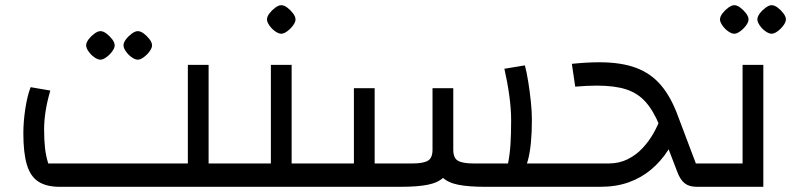

<svg xmlns="http://www.w3.org/2000/svg" viewBox="-20 -720 3062 740"><path d="M774 -90H904V0H774ZM210 0Q159 0 128 -20Q97 -40 83.5 -85.5Q70 -131 70 -206Q70 -251 77.5 -300.5Q85 -350 98 -384L174 -371Q162 -331 156 -293Q150 -255 150 -222Q150 -181 153.5 -149.5Q157 -118 166 -90H704V-470H784V0ZM367 -490Q357 -490 344 -499Q331 -508 321.5 -521.5Q312 -535 312 -545Q312 -556 321.5 -568.5Q331 -581 344 -590.5Q357 -600 367 -600Q378 -600 390.5 -590.5Q403 -581 412.5 -568.5Q422 -556 422 -545Q422 -535 412.5 -522Q403 -509 390 -499.5Q377 -490 367 -490ZM511 -490Q501 -490 488 -499Q475 -508 465.5 -521.5Q456 -535 456 -545Q456 -556 465.5 -568.5Q475 -581 488 -590.5Q501 -600 511 -600Q522 -600 534.5 -590.5Q547 -581 556.5 -568.5Q566 -556 566 -545Q566 -535 556.5 -522Q547 -509 534 -499.5Q521 -490 511 -490Z M1104 -90H1224V0H864V-90H1024V-470H1104ZM1064 -590Q1054 -590 1041 -599Q1028 -608 1018.5 -621.5Q1009 -635 1009 -645Q1009 -656 1018.5 -668.5Q1028 -681 1041 -690.5Q1054 -700 1064 -700Q1075 -700 1087.5 -690.5Q1100 -681 1109.5 -668.5Q1119 -656 1119 -645Q1119 -635 1109.5 -622Q1100 -609 1087 -599.5Q1074 -590 1064 -590Z M1850 0Q1786 0 1746 -8Q1706 -16 1684.5 -37Q1663 -58 1655 -95Q1647 -132 1647 -189V-380H1727V-143Q1727 -111 1745 -100.5Q1763 -90 1805 -90H1938Q1945 -125 1947.5 -164.5Q1950 -204 1950 -256Q1950 -300 1943 -351Q1936 -402 1924 -455L2003 -468Q2010 -442 2016 -404.5Q2022 -367 2026 -328.5Q2030 -290 2030 -259Q2030 -160 2015 -103.5Q2000 -47 1961.5 -23.5Q1923 0 1850 0ZM1524 0H1424V-90H1569Q1611 -90 1629 -100.5Q1647 -111 1647 -143V-380H1727V-189Q1727 -132 1719.5 -95Q1712 -58 1690.5 -37Q1669 -16 1629 -8Q1589 0 1524 0ZM1424 0H1184V-90H1344V-380H1424ZM1965 -90H2150V0H1850Z M2662 -90H2722V0H2666Q2636 0 2619 -13.5Q2602 -27 2591 -56L2522 -236Q2498 -294 2468 -327.5Q2438 -361 2393.5 -375.5Q2349 -390 2280 -390Q2261 -390 2240.5 -389Q2220 -388 2197 -386L2184 -474Q2213 -477 2239.5 -478.5Q2266 -480 2290 -480Q2374 -480 2431.5 -458.5Q2489 -437 2528 -391Q2567 -345 2594 -270ZM2526 -265 2600 -233Q2582 -183 2554.5 -140.5Q2527 -98 2489.5 -66.5Q2452 -35 2403.5 -17.5Q2355 0 2293 0H2110V-90H2326Q2366 -90 2398.5 -106Q2431 -122 2455.5 -148Q2480 -174 2497.5 -204.5Q2515 -235 2526 -265Z M2682 0V-90H2842V-470H2922V0ZM2810 -590Q2800 -590 2787 -599Q2774 -608 2764.5 -621.5Q2755 -635 2755 -645Q2755 -656 2764.5 -668.5Q2774 -681 2787 -690.5Q2800 -700 2810 -700Q2821 -700 2833.5 -690.5Q2846 -681 2855.5 -668.5Q2865 -656 2865 -645Q2865 -635 2855.5 -622Q2846 -609 2833 -599.5Q2820 -590 2810 -590ZM2954 -590Q2944 -590 2931 -599Q2918 -608 2908.5 -621.5Q2899 -635 2899 -645Q2899 -656 2908.5 -668.5Q2918 -681 2931 -690.5Q2944 -700 2954 -700Q2965 -700 2977.5 -690.5Q2990 -681 2999.5 -668.5Q3009 -656 3009 -645Q3009 -635 2999.5 -622Q2990 -609 2977 -599.5Q2964 -590 2954 -590Z"/></svg>

Font: Changa
Style: Regular
Weight: 400
Designer: Eduardo Rodriguez Tunni
Foundry: Eduardo Rodriguez Tunni
Version: Version 3.003